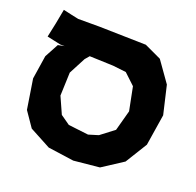

<svg xmlns="http://www.w3.org/2000/svg" viewBox="-109 -707 844 826"><g transform="rotate(20 313.5 -294.0)"><path d="M47.9 -591.8 35.2 -524.4 21.5 -460 85 -446.3H104.5L75.2 -440.4L41 -377L24.4 -269.5L45.9 -132.8L92.8 -64.5L189.5 -12.7L307.6 3.9L425.8 -7.8L520.5 -69.3L582 -168.9L604.5 -311.5L574.2 -441.4L507.8 -535.2L430.7 -571.3L216.8 -576.2H119.1L86.9 -583ZM220.7 -442.4 329.1 -438.5 389.6 -431.6 439.5 -384.8 460.9 -277.3 435.5 -183.6 374 -136.7 329.1 -123 237.3 -133.8 194.3 -164.1 160.2 -240.2 164.1 -346.7 204.1 -422.9Z"/></g></svg>

Font: MaokenAssortedSans-TC
Style: Regular
Weight: 500
Version: Version 0.83